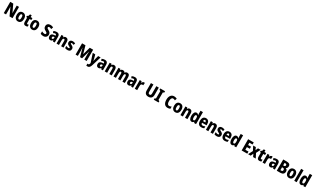

<svg xmlns="http://www.w3.org/2000/svg" viewBox="1012 -5534 17228 10547"><g transform="rotate(30 9626.5 -260.0)"><path d="M624 0V-714H479V-406C479 -361 482 -297 485 -236H482L258 -714H68V0H213V-311C213 -357 210 -422 205 -488H209L433 0Z M1194 -276C1194 -458 1101 -560 963 -560C804 -560 729 -445 729 -276C729 -116 810 10 961 10C1123 10 1194 -118 1194 -276ZM884 -275C884 -383 907 -436 962 -436C1018 -436 1039 -383 1039 -276C1039 -169 1018 -113 962 -113C907 -113 884 -170 884 -275Z M1504 -118C1472 -118 1457 -138 1457 -179V-428H1570V-550H1457V-663H1355L1317 -546L1246 -503V-428H1305V-173C1305 -43 1355 10 1457 10C1505 10 1543 0 1577 -18V-136C1551 -125 1527 -118 1504 -118Z M2100 -276C2100 -458 2007 -560 1869 -560C1710 -560 1635 -445 1635 -276C1635 -116 1716 10 1867 10C2029 10 2100 -118 2100 -276ZM1790 -275C1790 -383 1813 -436 1868 -436C1924 -436 1945 -383 1945 -276C1945 -169 1924 -113 1868 -113C1813 -113 1790 -170 1790 -275Z M2810 -212C2810 -312 2759 -367 2666 -418C2576 -465 2555 -483 2555 -527C2555 -561 2577 -586 2624 -586C2665 -586 2712 -571 2763 -542L2808 -676C2751 -705 2689 -724 2621 -724C2481 -724 2396 -646 2396 -520C2396 -404 2453 -356 2545 -305C2630 -259 2650 -238 2650 -197C2650 -159 2624 -131 2571 -131C2518 -131 2451 -151 2392 -186V-32C2451 -1 2505 10 2576 10C2724 10 2810 -85 2810 -212Z M3116 -560C3039 -560 2971 -542 2917 -511L2959 -402C3007 -428 3050 -442 3086 -442C3127 -442 3149 -417 3149 -363V-346L3072 -343C2941 -338 2870 -280 2870 -165C2870 -67 2917 10 3011 10C3085 10 3124 -16 3162 -73H3165L3192 0H3301V-363C3301 -493 3233 -560 3116 -560ZM3110 -249 3149 -251V-202C3149 -144 3117 -108 3074 -108C3042 -108 3024 -128 3024 -172C3024 -220 3050 -246 3110 -249Z M3696 -560C3633 -560 3587 -532 3560 -479H3552L3534 -550H3415V0H3568V-256C3568 -379 3585 -429 3645 -429C3691 -429 3705 -390 3705 -315V0H3858V-360C3858 -492 3797 -560 3696 -560Z M4305 -165C4305 -252 4259 -297 4183 -336C4106 -376 4092 -385 4092 -409C4092 -431 4109 -443 4140 -443C4177 -443 4220 -426 4258 -404L4299 -515C4245 -544 4194 -560 4134 -560C4017 -560 3946 -502 3946 -401C3946 -319 3986 -269 4062 -233C4142 -195 4156 -180 4156 -156C4156 -128 4137 -115 4098 -115C4050 -115 3992 -134 3947 -159V-21C3997 1 4049 10 4109 10C4237 10 4305 -53 4305 -165Z M4906 0H5035L5179 -514H5183C5179 -459 5176 -396 5176 -342V0H5326V-714H5111L4977 -234H4973L4838 -714H4623V0H4768V-340C4768 -392 4764 -457 4760 -515H4764Z M5395 -550 5573 -7 5567 15C5544 86 5528 109 5481 109C5466 109 5449 107 5436 103V232C5456 237 5478 240 5505 240C5612 240 5669 182 5712 44L5894 -550H5737L5667 -277C5657 -241 5651 -211 5648 -185H5644C5642 -212 5635 -247 5627 -278L5554 -550Z M6172 -560C6095 -560 6027 -542 5973 -511L6015 -402C6063 -428 6106 -442 6142 -442C6183 -442 6205 -417 6205 -363V-346L6128 -343C5997 -338 5926 -280 5926 -165C5926 -67 5973 10 6067 10C6141 10 6180 -16 6218 -73H6221L6248 0H6357V-363C6357 -493 6289 -560 6172 -560ZM6166 -249 6205 -251V-202C6205 -144 6173 -108 6130 -108C6098 -108 6080 -128 6080 -172C6080 -220 6106 -246 6166 -249Z M6752 -560C6689 -560 6643 -532 6616 -479H6608L6590 -550H6471V0H6624V-256C6624 -379 6641 -429 6701 -429C6747 -429 6761 -390 6761 -315V0H6914V-360C6914 -492 6853 -560 6752 -560Z M7588 -560C7526 -560 7481 -532 7453 -483H7444C7423 -528 7382 -560 7313 -560C7246 -560 7196 -531 7173 -481H7165L7147 -550H7028V0H7181V-253C7181 -371 7197 -429 7255 -429C7293 -429 7311 -393 7311 -314V0H7463V-269C7463 -376 7481 -429 7537 -429C7575 -429 7594 -393 7594 -314V0H7746V-359C7746 -496 7693 -560 7588 -560Z M8078 -560C8001 -560 7933 -542 7879 -511L7921 -402C7969 -428 8012 -442 8048 -442C8089 -442 8111 -417 8111 -363V-346L8034 -343C7903 -338 7832 -280 7832 -165C7832 -67 7879 10 7973 10C8047 10 8086 -16 8124 -73H8127L8154 0H8263V-363C8263 -493 8195 -560 8078 -560ZM8072 -249 8111 -251V-202C8111 -144 8079 -108 8036 -108C8004 -108 7986 -128 7986 -172C7986 -220 8012 -246 8072 -249Z M8650 -560C8593 -560 8547 -511 8523 -460H8516L8494 -550H8378V0H8530V-277C8530 -363 8572 -403 8633 -403C8656 -403 8672 -401 8685 -397L8699 -553C8682 -558 8665 -560 8650 -560Z M9491 -250V-714H9333V-255C9333 -164 9305 -127 9241 -127C9180 -127 9149 -164 9149 -254V-714H8991V-247C8991 -78 9078 10 9239 10C9405 10 9491 -83 9491 -250Z M9887 0V-87L9814 -118V-596L9887 -627V-714H9583V-627L9656 -596V-118L9583 -87V0Z M10475 -590C10522 -590 10563 -573 10604 -548L10649 -677C10591 -709 10530 -724 10467 -724C10285 -724 10181 -572 10181 -356C10181 -126 10276 10 10460 10C10522 10 10576 -2 10624 -27V-166C10578 -143 10533 -125 10483 -125C10391 -125 10344 -205 10344 -355C10344 -497 10390 -590 10475 -590Z M11178 -276C11178 -458 11085 -560 10947 -560C10788 -560 10713 -445 10713 -276C10713 -116 10794 10 10945 10C11107 10 11178 -118 11178 -276ZM10868 -275C10868 -383 10891 -436 10946 -436C11002 -436 11023 -383 11023 -276C11023 -169 11002 -113 10946 -113C10891 -113 10868 -170 10868 -275Z M11555 -560C11492 -560 11446 -532 11419 -479H11411L11393 -550H11274V0H11427V-256C11427 -379 11444 -429 11504 -429C11550 -429 11564 -390 11564 -315V0H11717V-360C11717 -492 11656 -560 11555 -560Z M11985 10C12045 10 12079 -15 12111 -61H12119L12144 0H12264V-760H12111V-584C12111 -557 12114 -519 12117 -479H12112C12083 -532 12042 -560 11983 -560C11877 -560 11810 -456 11810 -275C11810 -95 11876 10 11985 10ZM12036 -115C11991 -115 11965 -167 11965 -276C11965 -378 11990 -431 12036 -431C12094 -431 12115 -384 12115 -286V-260C12115 -160 12092 -115 12036 -115Z M12583 -559C12441 -559 12359 -459 12359 -272C12359 -89 12441 10 12599 10C12669 10 12721 -2 12770 -29V-150C12717 -121 12674 -108 12620 -108C12547 -108 12512 -149 12511 -231H12798V-309C12798 -468 12719 -559 12583 -559ZM12587 -445C12632 -445 12657 -405 12657 -336H12512C12514 -413 12544 -445 12587 -445Z M13171 -560C13108 -560 13062 -532 13035 -479H13027L13009 -550H12890V0H13043V-256C13043 -379 13060 -429 13120 -429C13166 -429 13180 -390 13180 -315V0H13333V-360C13333 -492 13272 -560 13171 -560Z M13780 -165C13780 -252 13734 -297 13658 -336C13581 -376 13567 -385 13567 -409C13567 -431 13584 -443 13615 -443C13652 -443 13695 -426 13733 -404L13774 -515C13720 -544 13669 -560 13609 -560C13492 -560 13421 -502 13421 -401C13421 -319 13461 -269 13537 -233C13617 -195 13631 -180 13631 -156C13631 -128 13612 -115 13573 -115C13525 -115 13467 -134 13422 -159V-21C13472 1 13524 10 13584 10C13712 10 13780 -53 13780 -165Z M14072 -559C13930 -559 13848 -459 13848 -272C13848 -89 13930 10 14088 10C14158 10 14210 -2 14259 -29V-150C14206 -121 14163 -108 14109 -108C14036 -108 14001 -149 14000 -231H14287V-309C14287 -468 14208 -559 14072 -559ZM14076 -445C14121 -445 14146 -405 14146 -336H14001C14003 -413 14033 -445 14076 -445Z M14533 10C14593 10 14627 -15 14659 -61H14667L14692 0H14812V-760H14659V-584C14659 -557 14662 -519 14665 -479H14660C14631 -532 14590 -560 14531 -560C14425 -560 14358 -456 14358 -275C14358 -95 14424 10 14533 10ZM14584 -115C14539 -115 14513 -167 14513 -276C14513 -378 14538 -431 14584 -431C14642 -431 14663 -384 14663 -286V-260C14663 -160 14640 -115 14584 -115Z M15514 0V-134H15314V-304H15500V-436H15314V-582H15514V-714H15157V0Z M15709 -281 15565 0H15730L15806 -170L15883 0H16051L15907 -280L16045 -550H15878L15809 -391L15739 -550H15571Z M16330 -118C16298 -118 16283 -138 16283 -179V-428H16396V-550H16283V-663H16181L16143 -546L16072 -503V-428H16131V-173C16131 -43 16181 10 16283 10C16331 10 16369 0 16403 -18V-136C16377 -125 16353 -118 16330 -118Z M16755 -560C16698 -560 16652 -511 16628 -460H16621L16599 -550H16483V0H16635V-277C16635 -363 16677 -403 16738 -403C16761 -403 16777 -401 16790 -397L16804 -553C16787 -558 16770 -560 16755 -560Z M17075 -560C16998 -560 16930 -542 16876 -511L16918 -402C16966 -428 17009 -442 17045 -442C17086 -442 17108 -417 17108 -363V-346L17031 -343C16900 -338 16829 -280 16829 -165C16829 -67 16876 10 16970 10C17044 10 17083 -16 17121 -73H17124L17151 0H17260V-363C17260 -493 17192 -560 17075 -560ZM17069 -249 17108 -251V-202C17108 -144 17076 -108 17033 -108C17001 -108 16983 -128 16983 -172C16983 -220 17009 -246 17069 -249Z M17593 -714H17384V0H17618C17763 0 17852 -79 17852 -208C17852 -304 17809 -354 17737 -374V-379C17796 -395 17838 -452 17838 -537C17838 -657 17761 -714 17593 -714ZM17595 -431H17541V-588H17591C17649 -588 17678 -563 17678 -514C17678 -461 17652 -431 17595 -431ZM17541 -309H17600C17662 -309 17690 -275 17690 -221C17690 -161 17664 -129 17604 -129H17541Z M18397 -276C18397 -458 18304 -560 18166 -560C18007 -560 17932 -445 17932 -276C17932 -116 18013 10 18164 10C18326 10 18397 -118 18397 -276ZM18087 -275C18087 -383 18110 -436 18165 -436C18221 -436 18242 -383 18242 -276C18242 -169 18221 -113 18165 -113C18110 -113 18087 -170 18087 -275Z M18646 0V-760H18493V0Z M18916 10C18976 10 19010 -15 19042 -61H19050L19075 0H19195V-760H19042V-584C19042 -557 19045 -519 19048 -479H19043C19014 -532 18973 -560 18914 -560C18808 -560 18741 -456 18741 -275C18741 -95 18807 10 18916 10ZM18967 -115C18922 -115 18896 -167 18896 -276C18896 -378 18921 -431 18967 -431C19025 -431 19046 -384 19046 -286V-260C19046 -160 19023 -115 18967 -115Z"/></g></svg>

Font: Noto Sans Myanmar UI Condensed ExtraBold
Style: Regular
Weight: 800
Width: 3
Designer: Monotype Design Team
Foundry: Monotype Imaging Inc.
Version: Version 2.103